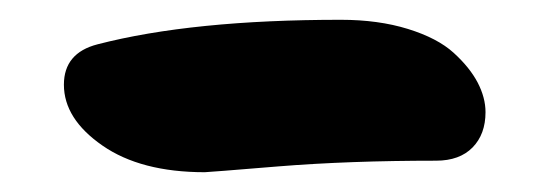

<svg xmlns="http://www.w3.org/2000/svg" viewBox="-20 -358 559 195"><path d="M188 -183.1Q123 -183.1 84 -210.2Q44.9 -237.3 44.9 -272Q44.9 -304.2 79.1 -313Q175.3 -337.9 326.2 -337.9Q364.3 -337.9 394.3 -328.6Q424.3 -319.3 440.7 -304.4Q457 -289.6 465.1 -274.2Q473.1 -258.8 473.1 -244.1Q473.1 -221.7 460 -208.3Q446.8 -194.8 422.9 -194.8Q334.5 -194.8 262.7 -189Q190.9 -183.1 188 -183.1Z"/></svg>

Font: Shantell Sans Irregular
Style: Bold
Weight: 700
Designer: Stephen Nixon, Anya Danilova, Shantell Martin
Foundry: Arrow Type
Version: Version 1.006;[9816181b4]